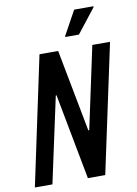

<svg xmlns="http://www.w3.org/2000/svg" viewBox="-96 -951 723 1013"><g transform="rotate(-10 265.5 -444.0)"><path d="M7 0 153 -688H253L337 -248H342L436 -688H531L384 0H291L204 -459H200L101 0ZM303 -754V-759L374 -888H477V-883L376 -754Z"/></g></svg>

Font: Saira Condensed Medium
Style: Italic
Weight: 500
Width: 3
Italic angle: -12°
Designer: Hector Gatti with collaboration of the Omnibus-Type team
Foundry: Omnibus-Type
Version: Version 1.101